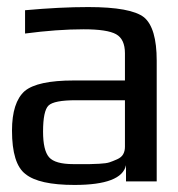

<svg xmlns="http://www.w3.org/2000/svg" viewBox="-20 -514 505 544"><path d="M424 0H337V-46Q325 10 191 10Q90 10 52 -21Q14 -50 14 -144Q14 -224 50 -256Q86 -286 189 -286H334V-363Q334 -403 309 -417Q284 -431 217 -431Q142 -431 51 -419V-485Q150 -494 230 -494Q351 -494 388 -465Q424 -435 424 -342ZM102 -141Q102 -88 119 -68.5Q136 -49 188 -49H206Q227 -49 234 -49Q241 -49 261 -50Q281 -51 290 -54Q299 -57 311.5 -62.5Q324 -68 329 -77Q334 -86 334 -98V-230H195Q133 -230 117.5 -215Q102 -200 102 -141Z"/></svg>

Font: Gamestation Display
Style: Regular
Weight: 400
Designer: Jonas Hecksher
Foundry: Jonas Hecksher, Playtypeª, e-types AS
Version: Version 1.003